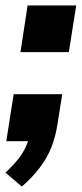

<svg xmlns="http://www.w3.org/2000/svg" viewBox="-23 -517 299 703"><path d="M57 166 -3 115Q23 91 42 67.5Q61 44 72 19.5Q83 -5 88 -30L120 0H0L27 -172H205L186 -54Q179 -12 164 25Q149 62 122.5 97Q96 132 57 166ZM52 -326 78 -497H256L229 -326Z"/></svg>

Font: Nunito Sans 10pt Condensed Black
Style: Italic
Weight: 900
Width: 3
Italic angle: -9°
Designer: Vernon Adams
Foundry: Vernon Adams
Version: Version 3.101;gftools[0.9.27]